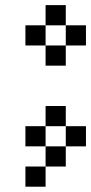

<svg xmlns="http://www.w3.org/2000/svg" viewBox="-20 -558 348 732"><path d="M153.8 -153.8H230.8V-76.9H153.8ZM230.8 -76.9H307.7V0H230.8ZM76.9 -76.9H153.8V0H76.9ZM153.8 0H230.8V76.9H153.8ZM153.8 -538.5H230.8V-461.5H153.8ZM230.8 -461.5H307.7V-384.6H230.8ZM76.9 -461.5H153.8V-384.6H76.9ZM153.8 -384.6H230.8V-307.7H153.8ZM76.9 76.9H153.8V153.8H76.9Z"/></svg>

Font: Jacquarda Bastarda 9
Style: Regular
Weight: 400
Designer: Sarah Cadigan-Fried
Version: Version 1.000; ttfautohint (v1.8.4.7-5d5b)